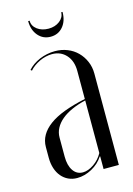

<svg xmlns="http://www.w3.org/2000/svg" viewBox="-103 -699 529 762"><g transform="rotate(-15 161.0 -318.0)"><path d="M29.4 -99.2Q29.4 -75.6 35.9 -55.6Q42.5 -35.6 54.2 -21.8Q66 -7.9 82.2 -0.2Q98.5 7.5 118.2 7.5Q149.1 7.5 179.2 -8.9Q209.2 -25.4 226.1 -52H228.1V-28.2V0H290.8V-375.5Q290.8 -402.4 280.8 -425.6Q270.8 -448.8 253.6 -465.9Q236.5 -483 213 -492.4Q189.5 -501.9 161.8 -501.9Q145.5 -501.9 129.2 -498.5Q112.9 -495.1 98.2 -488.9Q83.6 -482.6 71.1 -473.9Q58.6 -465.1 49.6 -454.8L54.6 -450.8Q62.2 -459.8 72.9 -467.5Q83.5 -475.2 96.2 -481.3Q108.9 -487.4 122.2 -490.4Q135.6 -493.5 147.8 -493.5Q183.5 -493.5 205.8 -468.8Q228.1 -444.1 228.1 -403.2V-287.8Q178.2 -277.2 140.9 -263.2Q103.6 -249.2 78.9 -231Q54.1 -212.8 41.8 -191Q29.4 -169.2 29.4 -143.6ZM145.8 -8.4Q120.6 -8.4 106.1 -29.8Q91.6 -51.2 91.6 -87.2V-165.8Q91.6 -186.1 101.1 -204.1Q110.6 -222.1 128.4 -237Q146.2 -251.9 171.6 -263.2Q197 -274.6 228.1 -281.8V-65.6Q214.6 -40.6 191.1 -24.5Q167.6 -8.4 145.8 -8.4ZM226.5 -644.5H232.1Q232.1 -607.4 212.6 -584.4Q193 -561.4 161.8 -561.4Q130.6 -561.4 110.7 -584.6Q90.8 -607.9 90.8 -644.5H96.8Q96.8 -622.9 115.5 -608.7Q134.2 -594.5 162 -594.5Q189 -594.5 207.8 -609Q226.5 -623.5 226.5 -644.5Z"/></g></svg>

Font: Moniqa Black
Style: Regular
Weight: 900
Designer: Rajesh Rajput
Foundry: Rajesh Rajput
Version: Version 1.000